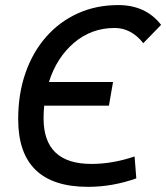

<svg xmlns="http://www.w3.org/2000/svg" viewBox="-20 -723 652 753"><path d="M325.2 9.8Q51.3 9.8 51.3 -255.4Q51.3 -354.5 79.8 -436.5Q108.4 -518.6 160.6 -578.1Q212.9 -637.7 284.9 -670.4Q356.9 -703.1 443.8 -703.1Q551.8 -703.1 611.8 -625.5L542 -553.7Q494.6 -613.3 429.7 -613.3Q338.4 -613.3 270.3 -555.2Q202.1 -497.1 171.9 -401.4H423.3L407.2 -308.6H153.3Q150.9 -284.2 150.9 -258.8Q150.9 -80.1 338.4 -80.1Q421.4 -80.1 507.8 -109.4L514.6 -23.4Q420.9 9.8 325.2 9.8Z"/></svg>

Font: Cascadia Mono PL
Style: Italic
Weight: 400
Italic angle: -10°
Monospace: yes
Designer: Aaron Bell
Foundry: Saja Typeworks
Version: Version 2404.023; ttfautohint (v1.8.4)